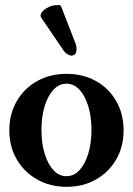

<svg xmlns="http://www.w3.org/2000/svg" viewBox="-20 -710 513 741"><path d="M237.2 11Q173.5 11 123.2 -17.5Q73 -46 44.5 -95Q16 -144 16 -207Q16 -270 44.6 -319.5Q73.1 -369 123.3 -397Q173.4 -425 237 -425Q301 -425 350.7 -397Q400.4 -369 428.7 -319.5Q457 -270 457 -207Q457 -144 428.7 -95Q400.4 -46 350.7 -17.5Q301 11 237.2 11ZM236.5 -30Q265 -30 286.5 -53Q308 -76 320.5 -116.5Q333 -157 333 -208.2Q333 -260.4 320.5 -300.7Q308 -341 286.5 -364Q264.9 -387 236.5 -387Q208 -387 186.5 -364Q165 -341 152.5 -300.7Q140 -260.4 140 -208.2Q140 -157 152.5 -116.5Q165 -76 186.5 -53Q208 -30 236.5 -30ZM255 -495Q248 -496 239 -501.5Q230 -507 222 -520L139 -642Q133 -652 142 -663.5Q151 -675 168.5 -683Q186 -691 202 -690Q213 -692 216 -685L272 -541Q277 -528 274.5 -512Q272 -496 255 -495Z"/></svg>

Font: Junicode VF
Style: Regular
Weight: 400
Designer: Peter S. Baker
Version: Version 2.213